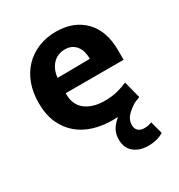

<svg xmlns="http://www.w3.org/2000/svg" viewBox="-165 -598 848 910"><g transform="rotate(-30 259.5 -143.0)"><path d="M485 -211H168V-207Q168 -146 208 -116.5Q248 -87 311 -87Q351 -87 381.5 -95Q412 -103 437 -114L461 -21L431 -9Q398 11 381 31Q364 51 364 77Q364 97 376 108Q388 119 408 119Q422 119 431.5 117Q441 115 450 111L468 179Q435 201 383 201Q337 201 306.5 176.5Q276 152 276 105Q276 76 289 53Q302 30 324 13V10Q317 11 310 11Q303 11 296 11Q242 11 194.5 -3.5Q147 -18 111.5 -48Q76 -78 55 -124Q34 -170 34 -234Q34 -291 51 -337.5Q68 -384 99.5 -417Q131 -450 175 -468.5Q219 -487 273 -487Q370 -487 427.5 -428Q485 -369 485 -263ZM349 -295Q349 -314 344.5 -332Q340 -350 330 -363.5Q320 -377 305 -385Q290 -393 268 -393Q228 -393 202 -366Q176 -339 171 -293Z"/></g></svg>

Font: Mukta
Style: Bold
Weight: 700
Designer: Girish Dalvi and Yashodeep Gholap
Foundry: Ek Type
Version: Version 2.538;PS 1.002;hotconv 16.6.51;makeotf.lib2.5.65220;